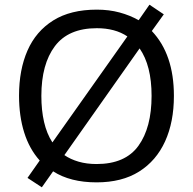

<svg xmlns="http://www.w3.org/2000/svg" viewBox="-20 -766 821 817"><path d="M720 -358Q720 -247 682.5 -164.5Q645 -82 572 -36Q499 10 391 10Q279 10 206 -37L158 31L97 -9L149 -83Q105 -132 83 -202Q61 -272 61 -359Q61 -469 97 -551Q133 -633 206.5 -679Q280 -725 392 -725Q444 -725 488.5 -713Q533 -701 570 -680L616 -746L677 -705L626 -634Q720 -535 720 -358ZM156 -358Q156 -297 167.5 -247Q179 -197 203 -160L522 -611Q470 -646 392 -646Q271 -646 213.5 -569.5Q156 -493 156 -358ZM625 -358Q625 -487 574 -560L254 -106Q280 -88 314.5 -78Q349 -68 391 -68Q513 -68 569 -145.5Q625 -223 625 -358Z"/></svg>

Font: Noto Sans Osmanya
Style: Regular
Weight: 400
Designer: Monotype Design Team
Foundry: Monotype Imaging Inc.
Version: Version 2.001; ttfautohint (v1.8.4.7-5d5b)